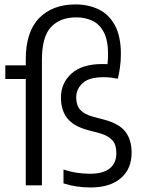

<svg xmlns="http://www.w3.org/2000/svg" viewBox="-20 -838 641 868"><path d="M389.5 9.5Q323.5 9.5 267 -9V-71.5Q299.5 -61 329 -56.8Q358.5 -52.5 387.5 -52.5Q446 -52.5 476 -76.5Q506 -100.5 506 -145.5Q506 -185 487 -205Q468 -225 431.5 -235.5L377 -250Q312 -267.5 283.8 -303.8Q255.5 -340 255.5 -396.5Q255.5 -463 303.5 -505.8Q351.5 -548.5 443 -548.5Q454 -548.5 466 -548Q468.5 -570.5 468.5 -592.5Q468.5 -655.5 449.5 -692Q430.5 -728.5 398 -744Q365.5 -759.5 325 -759.5Q252 -759.5 210.8 -716Q169.5 -672.5 169.5 -566.5V0H96.5V-481H4V-542.5H96.5V-569Q96.5 -694.5 157 -756.2Q217.5 -818 321 -818Q380 -818 426.2 -795.5Q472.5 -773 499.5 -723.5Q526.5 -674 526.5 -593Q526.5 -561 522 -530.8Q517.5 -500.5 512.5 -482Q497.5 -485 482.8 -487Q468 -489 448 -489Q382.5 -489 353.5 -462Q324.5 -435 324.5 -397.5Q324.5 -362.5 342.2 -342.2Q360 -322 396.5 -311.5L451 -297Q520 -278.5 547.5 -241.8Q575 -205 575 -148Q575 -74 526 -32.2Q477 9.5 389.5 9.5Z"/></svg>

Font: Encode Sans Condensed
Style: Regular
Weight: 400
Width: 3
Designer: Multiple Designers
Foundry: Impallari Type
Version: Version 3.000; ttfautohint (v1.8.3) -l 8 -r 50 -G 200 -x 14 